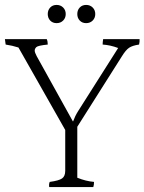

<svg xmlns="http://www.w3.org/2000/svg" viewBox="-26 -860 587 780"><path d="M350.5 -776.5Q340 -766 324 -766Q308 -766 298 -776.5Q288 -787 288 -803Q288 -819 298 -829.5Q308 -840 324 -840Q340 -840 350.5 -829.5Q361 -819 361 -803Q361 -787 350.5 -776.5ZM230.5 -776.5Q220 -766 204 -766Q188 -766 178 -776.5Q168 -787 168 -803Q168 -819 178 -829.5Q188 -840 204 -840Q220 -840 230.5 -829.5Q241 -819 241 -803Q241 -787 230.5 -776.5ZM-3 -679 -6 -701H164Q168 -692 168 -679Q128 -675 121.5 -668.5Q115 -662 115 -654.5Q115 -647 123 -632L270 -367H271Q279 -389 291 -408L454 -665Q422 -677 391 -679Q391 -689 393 -701H541Q542 -692 539 -679Q512 -675 498.5 -666Q485 -657 469 -631L288 -345V-138Q322 -124 356 -121Q356 -109 353 -100H174Q172 -112 176 -121Q213 -126 226 -135Q239 -144 239 -166V-332L49 -667Q24 -675 -3 -679Z"/></svg>

Font: Halant Light
Style: Regular
Weight: 300
Designer: Hitesh Malaviya (Devanagari), Satya Rajpurohit (Latin)
Foundry: Indian Type Foundry
Version: Version 1.101;PS 1.0;hotconv 1.0.78;makeotf.lib2.5.61930; tt